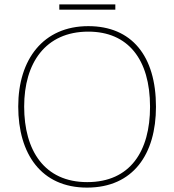

<svg xmlns="http://www.w3.org/2000/svg" viewBox="-20 -844 794 874"><path d="M505 -824H250V-800H505ZM690 -358C690 -590 579 -725 382 -725C177 -725 63 -574 63 -359C63 -143 168 10 376 10C587 10 690 -143 690 -358ZM90 -359C90 -556 186 -700 382 -700C562 -700 663 -575 663 -358C663 -156 573 -15 377 -15C182 -15 90 -159 90 -359Z"/></svg>

Font: Noto Kufi Arabic Thin
Style: Regular
Weight: 100
Designer: Monotype Design Team, David Williams, Khaled Hosny
Foundry: Google LLC
Version: Version 2.109